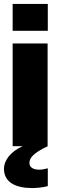

<svg xmlns="http://www.w3.org/2000/svg" viewBox="-20 -740 305 972"><path d="M44 0H95C31 28 0 75 0 114C0 185 62 212 143 212C166 212 199 209 222 202V112C208 116 193 119 179 119C151 119 129 109 129 85C129 60 149 34 222 0L221 -1V-520H44ZM44 -584H222V-720H44Z"/></svg>

Font: Aspekta 850
Style: Regular
Weight: 850
Designer: Ivo Dolenc
Version: Version 2.000